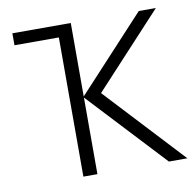

<svg xmlns="http://www.w3.org/2000/svg" viewBox="-65 -598 676 664"><g transform="rotate(-10 273.0 -265.5)"><path d="M225.1 0H175.8V-488.8H20V-530.8H225.1V-272.9L463.9 -530.8H523.9L286.1 -273.9L541 0H476.1L225.1 -269Z"/></g></svg>

Font: OpenSans-Light
Style: Regular
Weight: 300
Foundry: Ascender Corporation
Version: Version 1.10